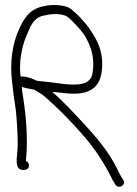

<svg xmlns="http://www.w3.org/2000/svg" viewBox="-20 -674 538 756"><path d="M28 -349 32 -313C36 -277 43 -248 45 -211C48 -167 52 -119 48 -74C45 -42 40 -7 69 -5H75C85 -5 94 -11 94 -22C94 -31 90 -37 82 -40C92 -134 81 -233 67 -317C67 -322 67 -327 66 -332C80 -327 92 -325 110 -322C111 -322 113 -322 114 -321C126 -314 139 -307 150 -299C207 -250 263 -193 312 -136C350 -92 388 -36 417 22C421 31 425 39 430 45L435 54C449 73 479 52 465 34L459 25C456 20 453 14 449 7C403 -96 321 -175 250 -251C228 -273 208 -293 186 -312H190C216 -310 242 -305 270 -305C335 -305 378 -331 382 -407C386 -474 363 -515 337 -554C323 -578 268 -639 244 -647C218 -655 184 -657 155 -650C100 -641 76 -606 55 -559C30 -505 17 -428 28 -349ZM61 -373C55 -424 63 -470 75 -509C79 -522 85 -534 89 -544C103 -580 118 -609 160 -614C175 -618 194 -620 212 -618C243 -614 246 -610 275 -580C306 -548 318 -532 334 -492C347 -462 352 -413 342 -376C332 -347 302 -341 270 -341C257 -341 245 -342 233 -343C199 -348 162 -352 125 -356C105 -366 86 -373 61 -373Z"/></svg>

Font: Stray Cat
Style: Cn
Weight: 400
Version: Version 1.0